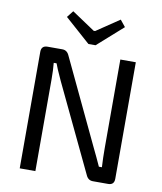

<svg xmlns="http://www.w3.org/2000/svg" viewBox="-97 -985 898 1063"><g transform="rotate(10 352.5 -454.0)"><path d="M525 -871 382 -744H342L199 -871L228 -908L358 -821H366L495 -908ZM618 -690V-35Q618 0 584 0H498Q471 0 459 -28L226 -517Q192 -591 187 -608H171Q175 -568 175 -517V0H87V-655Q87 -690 122 -690H205Q232 -690 244 -662L470 -185Q494 -136 517 -85H534Q531 -139 531 -190V-690Z"/></g></svg>

Font: Exo 2.0
Style: Regular
Weight: 400
Designer: Natanael Gama
Version: Version 1.001;PS 001.001;hotconv 1.0.70;makeotf.lib2.5.58329